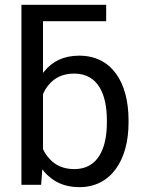

<svg xmlns="http://www.w3.org/2000/svg" viewBox="-20 -770 602 800"><path d="M69.3 -750V0H151.4L156.2 -64.9C158.7 -61.5 160.6 -58.6 163.1 -55.7C198.7 -14.2 245.1 9.8 311 9.8C441.9 9.8 515.6 -102.1 515.6 -258.8V-269C515.6 -429.7 443.4 -538.1 310.1 -538.1C245.1 -538.1 198.2 -514.2 164.1 -472.2C162.6 -470.2 160.6 -468.3 159.2 -466.3V-681.6H422.4V-750ZM425.3 -258.8C425.3 -149.4 386.7 -65.4 290 -65.4C244.6 -65.4 211.4 -81.1 188 -106.4C176.3 -118.7 166.5 -132.8 159.2 -148.9V-377.4C165.5 -393.1 174.3 -406.7 185.1 -418.9C208 -445.8 241.7 -463.4 289.1 -463.4C389.2 -463.4 425.3 -376 425.3 -269Z"/></svg>

Font: Bert Sans
Style: Regular
Weight: 400
Designer: Christian Robertson (Google), Cristiano Sobral
Foundry: Google, Cristiano Sobral
Version: Version 3.101